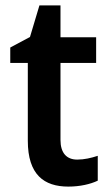

<svg xmlns="http://www.w3.org/2000/svg" viewBox="-20 -681 406 711"><path d="M266 -90C227 -90 204 -114 204 -163V-448H336V-543H204V-661H126L91 -544L18 -505V-448H83V-160C83 -34 143 10 233 10C276 10 315 1 342 -12V-104C318 -96 292 -90 266 -90Z"/></svg>

Font: Noto Sans Arabic SemCond SemBd
Style: Regular
Weight: 600
Width: 4
Designer: Monotype Design Team, Nadine Chahine, Nizar Qandah and Khaled Hosny
Foundry: Monotype Imaging Inc.
Version: Version 2.012